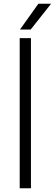

<svg xmlns="http://www.w3.org/2000/svg" viewBox="-20 -1013 295 1033"><path d="M86 0V-808H146.5V0ZM87.5 -854 186.5 -993H255L145 -854Z"/></svg>

Font: Encode Sans SemiExpanded Light
Style: Regular
Weight: 300
Width: 6
Designer: Multiple Designers
Foundry: Impallari Type
Version: Version 3.002